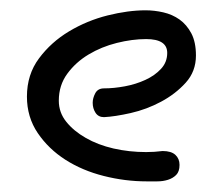

<svg xmlns="http://www.w3.org/2000/svg" viewBox="-20 -335 422 365"><path d="M289.1 -47.9Q305.7 -47.9 313.5 -40.5Q321.3 -33.2 321.3 -21.5Q321.3 -8.8 314.9 -2.4Q308.6 3.9 299.3 6.8Q290 9.8 278.8 9.8Q267.6 9.8 258.8 9.8Q217.8 9.8 177.2 -0.5Q136.7 -10.7 104.5 -31.2Q72.3 -51.8 51.8 -82Q31.2 -112.3 31.2 -151.4Q31.2 -193.4 54.2 -224.1Q77.1 -254.9 111.3 -275.4Q145.5 -295.9 184.6 -305.7Q223.6 -315.4 256.8 -315.4Q273.4 -315.4 290.5 -311.5Q307.6 -307.6 321.3 -297.9Q335 -288.1 343.8 -271.5Q352.5 -254.9 352.5 -229.5Q352.5 -199.2 333 -177.7Q313.5 -156.2 286.1 -141.6Q258.8 -127 228.5 -120.1Q198.2 -113.3 177.7 -112.3Q167 -112.3 161.6 -120.6Q156.2 -128.9 156.2 -139.6Q156.2 -148.4 161.1 -157.7Q166 -167 177.7 -167Q196.3 -167 217.3 -170.9Q238.3 -174.8 256.3 -183.1Q274.4 -191.4 286.1 -204.1Q297.9 -216.8 297.9 -234.4Q297.9 -260.7 257.8 -260.7Q231.4 -260.7 202.1 -253.4Q172.9 -246.1 148.4 -231.4Q124 -216.8 107.9 -194.8Q91.8 -172.9 91.8 -143.6Q91.8 -121.1 106 -103.5Q120.1 -85.9 143.1 -72.8Q166 -59.6 195.8 -52.7Q225.6 -45.9 257.8 -45.9Q265.6 -45.9 273.4 -46.4Q281.2 -46.9 289.1 -47.9Z"/></svg>

Font: Hi Melody Cyrillic
Style: Regular
Weight: 400
Version: Version 0.90 April 10, 2018